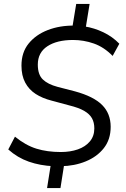

<svg xmlns="http://www.w3.org/2000/svg" viewBox="-20 -840 640 975"><path d="M219 115 239 -11 251 4Q184 1 126.5 -19Q69 -39 22 -81L56 -146Q110 -102 165 -85Q220 -68 289 -68Q337 -68 375.5 -81.5Q414 -95 436.5 -122Q459 -149 459 -188Q459 -218 447 -239.5Q435 -261 407.5 -277Q380 -293 331 -305L242 -329Q195 -341 161 -363Q127 -385 108 -420.5Q89 -456 89 -507Q89 -574 125.5 -619Q162 -664 223 -687.5Q284 -711 358 -710L347 -699L367 -820H435L415 -697L409 -706Q459 -698 505 -676Q551 -654 586 -618L552 -556Q508 -601 456.5 -619Q405 -637 351 -637Q269 -637 220.5 -605Q172 -573 172 -512Q172 -461 197.5 -436.5Q223 -412 272 -399L361 -376Q456 -350 499 -306.5Q542 -263 542 -196Q542 -132 507.5 -88Q473 -44 415.5 -20.5Q358 3 290 4L307 -12L287 115Z"/></svg>

Font: Nunito Sans 12pt ExtraLight 12pt
Style: Italic
Weight: 400
Italic angle: -9°
Version: Version 3.101;gftools[0.9.27]